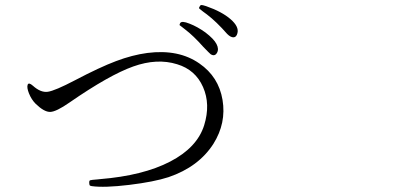

<svg xmlns="http://www.w3.org/2000/svg" viewBox="-20 -774 1540 749"><path d="M637.7 -83Q754.9 -123 812.5 -212.9Q863.3 -293.9 848.1 -384.3Q833 -474.6 757.8 -526.4Q676.8 -583 554.7 -567.4Q496.1 -559.6 432.6 -535.6Q369.1 -511.7 272.5 -460.9Q194.3 -419.9 166.5 -416Q138.7 -412.1 108.4 -439.5Q91.8 -454.1 87.9 -443.4Q84 -432.6 92.8 -410.2Q102.5 -385.7 119.1 -369.1Q152.3 -336.9 175.8 -337.4Q199.2 -337.9 251 -374Q406.2 -481.4 499.5 -514.6Q592.8 -547.9 670.9 -523.4Q742.2 -502 772 -434.6Q801.8 -367.2 776.4 -285.2Q749 -198.2 643.6 -143.6Q538.1 -88.9 370.1 -75.2Q367.2 -75.2 361.3 -74.2Q335.9 -72.3 332 -70.8Q328.1 -69.3 328.1 -64.5V-62.5Q328.1 -54.7 329.6 -51.8Q331.1 -48.8 337.9 -47.9Q386.7 -41 483.9 -52.7Q581.1 -64.5 637.7 -83ZM781.2 -647.5Q750 -669.9 719.7 -681.6Q688.5 -694.3 682.6 -683.6Q679.7 -676.8 680.7 -675.8L684.6 -672.9Q695.3 -665 702.1 -659.2Q734.4 -634.8 773.4 -590.8Q796.9 -566.4 801.8 -562.5Q817.4 -552.7 826.2 -567.4Q835 -582 824.7 -602.1Q814.5 -622.1 781.2 -647.5ZM906.2 -644.5Q913.1 -669.9 879.4 -699.2Q845.7 -728.5 784.2 -750Q769.5 -754.9 765.1 -754.4Q760.7 -753.9 757.8 -746.1L756.8 -745.1Q755.9 -742.2 757.8 -740.2Q759.8 -738.3 772.5 -728.5Q781.2 -721.7 787.1 -717.8Q824.2 -689.5 866.2 -641.6Q879.9 -627.9 891.1 -628.4Q902.3 -628.9 906.2 -644.5Z"/></svg>

Font: Bpmf GenWan Min R
Style: R
Weight: 400
Foundry: But Ko
Version: Version 1.320